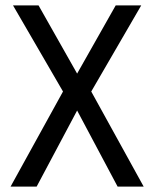

<svg xmlns="http://www.w3.org/2000/svg" viewBox="-20 -687 568 707"><path d="M413 0 264 -280 115 0H19L212 -350L28 -667H122L264 -416L406 -667H500L316 -350L509 0Z"/></svg>

Font: Epunda Sans
Style: Regular
Weight: 400
Designer: Simon Atzbach
Foundry: typofactur
Version: Version 2.204; ttfautohint (v1.8.4.7-5d5b)